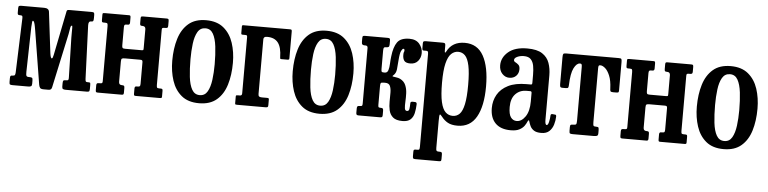

<svg xmlns="http://www.w3.org/2000/svg" viewBox="-46 -766 5005 1251"><g transform="rotate(5 2456.0 -140.5)"><path d="M51.5 -458H48.5Q38 -458 34.8 -460.8Q31.5 -463.5 31.5 -473V-503Q31.5 -515 36.5 -517.5Q41.5 -520 52.5 -520H200Q230.5 -520 233.5 -497L266 -229.5Q268 -214.5 271 -205.2Q274 -196 278.5 -196Q284.5 -196 289 -219.5L346 -503Q347.5 -513.5 350.5 -516.8Q353.5 -520 367.5 -520H511Q522 -520 525.5 -516.8Q529 -513.5 529 -502V-483Q529 -467 526.2 -462.5Q523.5 -458 515 -458H510Q495 -458 495.5 -431L509 -83Q509.5 -70.5 512 -66.2Q514.5 -62 521 -62H524Q538 -62 540.5 -59.8Q543 -57.5 543 -43V-21Q543 -8.5 540 -4.2Q537 0 525 0H386.5Q375 0 368.8 -3.2Q362.5 -6.5 362.5 -19V-38Q362.5 -52.5 365.2 -57.2Q368 -62 382.5 -62H385.5Q395.5 -62 398 -66.5Q400.5 -71 400 -83L393.5 -340.5Q393 -353.5 393.5 -372.2Q394 -391 393.8 -405.5Q393.5 -420 391 -420Q382.5 -420 380.2 -402.8Q378 -385.5 373.5 -363.5L297 -8.5Q295 0.5 290.2 5Q285.5 9.5 273 9.5H243Q225 9.5 219.5 2.5Q214 -4.5 211.5 -17.5L155 -366Q153 -376.5 150.5 -391.5Q148 -406.5 144 -418Q140 -429.5 134 -429.5Q131.5 -429.5 130 -420.5Q128.5 -411.5 127.5 -388L121 -94.5Q120.5 -74 124.2 -68Q128 -62 137.5 -62H143.5Q157 -62 161.2 -58.5Q165.5 -55 165.5 -40V-20Q165.5 -7 159.2 -3.5Q153 0 139.5 0H39.5Q25.5 0 21.5 -3.2Q17.5 -6.5 17.5 -20V-41Q17.5 -55 20.5 -58.5Q23.5 -62 32 -62H33.5Q45.5 -62 48.5 -67.5Q51.5 -73 52 -84L64.5 -438Q65 -448 63 -453Q61 -458 51.5 -458Z M975.5 -84.5Q975.5 -71.5 978 -66.8Q980.5 -62 993.5 -62H1002.5Q1011 -62 1013.2 -58.8Q1015.5 -55.5 1015.5 -47V-11Q1015.5 -3 1012 -1.5Q1008.5 0 1000 0H843Q835 0 833.5 -3.8Q832 -7.5 832 -15.5V-47.5Q832 -62 843.5 -62H850.5Q861.5 -62 865.2 -65.2Q869 -68.5 869 -81.5V-222Q869 -231 866 -234.2Q863 -237.5 853.5 -237.5H753Q738 -237.5 733.2 -234Q728.5 -230.5 728.5 -214.5V-82.5Q728.5 -62 748 -62H749.5Q759 -62 762.5 -59Q766 -56 766 -45V-15Q766 -6 763.2 -3Q760.5 0 752 0H596Q587 0 584.5 -3.2Q582 -6.5 582 -16V-46Q582 -56.5 586 -59.2Q590 -62 600 -62H605Q614.5 -62 618.2 -64.2Q622 -66.5 622 -76V-435.5Q622 -448.5 619.5 -453.2Q617 -458 604 -458H595Q586.5 -458 584.2 -461.2Q582 -464.5 582 -473V-509Q582 -517.5 585.5 -518.8Q589 -520 597.5 -520H755Q762.5 -520 764.2 -516.5Q766 -513 766 -504.5V-472.5Q766 -458 753.5 -458H747Q736 -458 732.2 -454.8Q728.5 -451.5 728.5 -438.5V-321.5Q728.5 -309 731.8 -304.5Q735 -300 748.5 -300H854Q865 -300 867 -302Q869 -304 869 -315V-437.5Q869 -458 849.5 -458H848Q838.5 -458 835.2 -461Q832 -464 832 -475V-505Q832 -514 834.5 -517Q837 -520 846 -520H1001.5Q1010.5 -520 1013 -516.8Q1015.5 -513.5 1015.5 -504V-474Q1015.5 -463.5 1011.5 -460.8Q1007.5 -458 997.5 -458H992.5Q983 -458 979.2 -455.8Q975.5 -453.5 975.5 -444Z M1061.5 -249.5Q1061.5 -329.5 1081 -393.2Q1100.5 -457 1143.8 -494.2Q1187 -531.5 1259 -531.5Q1330.5 -531.5 1374 -495.2Q1417.5 -459 1437 -399.5Q1456.5 -340 1456.5 -270Q1456.5 -190 1437 -126.2Q1417.5 -62.5 1374 -25.5Q1330.5 11.5 1259 11.5Q1187 11.5 1143.8 -24.5Q1100.5 -60.5 1081 -120Q1061.5 -179.5 1061.5 -249.5ZM1179 -270Q1179 -206 1185 -154Q1191 -102 1208.2 -71.8Q1225.5 -41.5 1259 -41.5Q1292.5 -41.5 1309.5 -71Q1326.5 -100.5 1332.8 -148.2Q1339 -196 1339 -250Q1339 -314 1332.8 -366Q1326.5 -418 1309.5 -448.2Q1292.5 -478.5 1259 -478.5Q1225.5 -478.5 1208.2 -449Q1191 -419.5 1185 -371.8Q1179 -324 1179 -270Z M1519.5 -458H1506Q1498.5 -458 1496.2 -459.8Q1494 -461.5 1494 -469V-510.5Q1494 -520 1501.5 -520H1808.5Q1816.5 -520 1818.5 -517Q1820.5 -514 1820.5 -505.5V-331.5Q1820.5 -324.5 1817.2 -323Q1814 -321.5 1806.5 -321.5H1770Q1762.5 -321.5 1761.2 -324Q1760 -326.5 1760 -333.5Q1759 -398 1735.8 -428Q1712.5 -458 1665 -458H1662Q1640.5 -458 1640.5 -439.5V-82Q1640.5 -70 1646.2 -66Q1652 -62 1664.5 -62H1696.5Q1704 -62 1707.2 -60.5Q1710.5 -59 1710.5 -52V-15Q1710.5 -5.5 1706.8 -2.8Q1703 0 1694 0H1506.5Q1499 0 1496.5 -1.2Q1494 -2.5 1494 -10V-53Q1494 -59.5 1497.2 -60.8Q1500.5 -62 1507.5 -62H1520.5Q1534 -62 1534 -77V-443Q1534 -453 1531.5 -455.5Q1529 -458 1519.5 -458Z M1849.5 -249.5Q1849.5 -329.5 1869 -393.2Q1888.5 -457 1931.8 -494.2Q1975 -531.5 2047 -531.5Q2118.5 -531.5 2162 -495.2Q2205.5 -459 2225 -399.5Q2244.5 -340 2244.5 -270Q2244.5 -190 2225 -126.2Q2205.5 -62.5 2162 -25.5Q2118.5 11.5 2047 11.5Q1975 11.5 1931.8 -24.5Q1888.5 -60.5 1869 -120Q1849.5 -179.5 1849.5 -249.5ZM1967 -270Q1967 -206 1973 -154Q1979 -102 1996.2 -71.8Q2013.5 -41.5 2047 -41.5Q2080.5 -41.5 2097.5 -71Q2114.5 -100.5 2120.8 -148.2Q2127 -196 2127 -250Q2127 -314 2120.8 -366Q2114.5 -418 2097.5 -448.2Q2080.5 -478.5 2047 -478.5Q2013.5 -478.5 1996.2 -449Q1979 -419.5 1973 -371.8Q1967 -324 1967 -270Z M2672.5 -104.5Q2671.5 -73.5 2665.5 -47Q2659.5 -20.5 2642 -4.5Q2624.5 11.5 2589.5 11.5Q2547.5 11.5 2527.5 -5.8Q2507.5 -23 2501.2 -50.2Q2495 -77.5 2495.5 -108Q2496 -138.5 2496 -165.5Q2496 -192.5 2488.2 -209.8Q2480.5 -227 2456.5 -227H2446Q2430.5 -227 2427.5 -222.2Q2424.5 -217.5 2424.5 -201V-79Q2424.5 -67.5 2427.5 -64.8Q2430.5 -62 2439 -62H2441Q2451.5 -62 2455 -58.5Q2458.5 -55 2458.5 -43.5V-16.5Q2458.5 -7 2455.5 -3.5Q2452.5 0 2443 0H2302Q2292.5 0 2289.2 -3.5Q2286 -7 2286 -16.5V-43.5Q2286 -55 2289.8 -58.5Q2293.5 -62 2304 -62H2307Q2315.5 -62 2318.8 -64.8Q2322 -67.5 2322 -79V-442.5Q2322 -451 2318.2 -454.2Q2314.5 -457.5 2309.5 -458H2302Q2292.5 -458 2287.2 -462Q2282 -466 2282 -479V-503Q2282 -514.5 2285.2 -517.2Q2288.5 -520 2300 -520H2445.5Q2456.5 -520 2460 -517.2Q2463.5 -514.5 2463.5 -503V-479Q2463.5 -465 2457.8 -461.5Q2452 -458 2441.5 -458H2438.5Q2431.5 -458 2428 -454Q2424.5 -450 2424.5 -434.5V-316Q2424.5 -301.5 2427.2 -297.2Q2430 -293 2442 -293H2447.5Q2464.5 -293 2470 -310.8Q2475.5 -328.5 2476.5 -354Q2477.5 -379.5 2480.5 -402.5Q2487.5 -464 2509.8 -495.2Q2532 -526.5 2589.5 -526.5Q2632.5 -526.5 2654.5 -500Q2676.5 -473.5 2676.5 -441Q2676.5 -410.5 2658.5 -388.5Q2640.5 -366.5 2608 -366.5Q2578.5 -366.5 2568.2 -380.2Q2558 -394 2558 -417.5Q2558 -434 2560.5 -437Q2563 -440 2563 -448.5Q2563 -458 2555 -458Q2549.5 -458 2541.5 -443.2Q2533.5 -428.5 2530 -381Q2528 -348.5 2525 -321.5Q2522 -294.5 2504.5 -280Q2496.5 -273.5 2503.5 -271.8Q2510.5 -270 2524.2 -268.5Q2538 -267 2550 -261.5Q2576.5 -248.5 2587 -224Q2597.5 -199.5 2598.5 -170.8Q2599.5 -142 2598 -116Q2596.5 -90 2598.5 -73.2Q2600.5 -56.5 2613.5 -56.5Q2626 -56.5 2628.2 -70.5Q2630.5 -84.5 2631 -109.5Q2631 -120 2646.5 -119.5L2660.5 -119Q2673.5 -119 2672.5 -104.5Z M2678 -479V-503Q2678 -514.5 2682.5 -517.2Q2687 -520 2697.5 -520H2805.5Q2817 -520 2821 -517Q2825 -514 2825 -503V-476Q2825 -458 2827.5 -457Q2830 -456 2835 -465Q2869 -531.5 2951 -531.5Q3033.5 -531.5 3073.2 -460Q3113 -388.5 3113 -260Q3113 -131.5 3072.5 -60.5Q3032 10.5 2949.5 10.5Q2910 10.5 2886 -2.8Q2862 -16 2845 -38.5Q2833 -54.5 2829 -51.8Q2825 -49 2825 -9.5V166Q2825 181.5 2828.5 185.5Q2832 189.5 2843.5 189.5H2847.5Q2858.5 189.5 2861.8 192.8Q2865 196 2865 208V235Q2865 246.5 2862 249Q2859 251.5 2848 251.5H2694.5Q2683.5 251.5 2680.8 247.2Q2678 243 2678 233V206.5Q2678 196.5 2680.2 193Q2682.5 189.5 2692 189.5H2703Q2713.5 189.5 2715.8 185Q2718 180.5 2718 166V-438Q2718 -452 2714.2 -455Q2710.5 -458 2705 -458H2687Q2681.5 -458 2679.8 -462.2Q2678 -466.5 2678 -479ZM2825 -260Q2825 -179.5 2835.5 -133.8Q2846 -88 2865.8 -69.2Q2885.5 -50.5 2913 -50.5Q2939.5 -50.5 2958 -69.2Q2976.5 -88 2986.2 -133.8Q2996 -179.5 2996 -260Q2996 -340.5 2986.2 -386.2Q2976.5 -432 2958 -450.8Q2939.5 -469.5 2913 -469.5Q2887.5 -469.5 2867.5 -450.8Q2847.5 -432 2836.2 -386.2Q2825 -340.5 2825 -260Z M3162.5 -123.5Q3162.5 -172 3185.2 -211.8Q3208 -251.5 3254.8 -275Q3301.5 -298.5 3374.5 -298.5H3398.5Q3407 -298.5 3409.2 -300.5Q3411.5 -302.5 3411.5 -311.5V-362Q3411.5 -394.5 3406.8 -421Q3402 -447.5 3387.2 -463.2Q3372.5 -479 3341.5 -479Q3318 -479 3298.8 -470.2Q3279.5 -461.5 3279.5 -448Q3279.5 -439 3289.8 -434Q3300 -429 3310 -420Q3320 -411 3320 -391Q3320 -364 3303 -347Q3286 -330 3258.5 -330Q3232 -330 3212.2 -351Q3192.5 -372 3192.5 -406Q3192.5 -457 3235.8 -493.8Q3279 -530.5 3359.5 -530.5Q3423.5 -530.5 3457.5 -508.2Q3491.5 -486 3504.5 -449Q3517.5 -412 3517.5 -368.5V-77.5Q3517.5 -44.5 3528.5 -44.5Q3537 -44.5 3542 -65.8Q3547 -87 3548 -110Q3549 -120 3561.5 -118.5L3579 -116.5Q3585 -116 3585 -104.5Q3584.5 -78.5 3576.5 -52Q3568.5 -25.5 3549.8 -7.8Q3531 10 3497.5 10H3497Q3465.5 10 3449 -1Q3432.5 -12 3425.2 -27.2Q3418 -42.5 3414.5 -55Q3410 -75 3401.5 -55Q3397 -43.5 3386.5 -28.2Q3376 -13 3355 -1.5Q3334 10 3297.5 10Q3231.5 10 3197 -25Q3162.5 -60 3162.5 -123.5ZM3278 -141Q3278 -93 3292.8 -73.2Q3307.5 -53.5 3331 -53.5Q3363 -53.5 3387.5 -89Q3412 -124.5 3412 -188V-244.5Q3412 -255 3402.5 -255H3378Q3334.5 -255 3306.2 -225.5Q3278 -196 3278 -141Z M3680 -20.5V-44.5Q3680 -56.5 3684.5 -59.2Q3689 -62 3700.5 -62H3702.5Q3715.5 -62 3719.2 -66.5Q3723 -71 3723 -89.5V-440Q3723 -454 3720.5 -458.2Q3718 -462.5 3712 -462.5H3709Q3688 -462.5 3670.2 -428Q3652.5 -393.5 3650 -315.5Q3649.5 -304 3646.8 -299.5Q3644 -295 3631 -295H3609.5Q3596.5 -295 3594.5 -302.2Q3592.5 -309.5 3592.5 -320.5V-493.5Q3592.5 -511 3596 -515.5Q3599.5 -520 3616.5 -520H3957.5Q3972 -520 3975.2 -515.8Q3978.5 -511.5 3978.5 -496.5V-310.5Q3978.5 -299.5 3974.5 -297.2Q3970.5 -295 3959.5 -295H3940Q3926 -295 3923.2 -300.8Q3920.5 -306.5 3920.5 -318.5Q3918.5 -369.5 3905.2 -401.2Q3892 -433 3874.8 -447.8Q3857.5 -462.5 3844 -462.5H3840.5Q3835 -462.5 3832.5 -458.5Q3830 -454.5 3830 -441V-90.5Q3830 -71.5 3832.8 -66.8Q3835.5 -62 3846.5 -62H3848.5Q3863 -62 3865.8 -57.5Q3868.5 -53 3868.5 -37.5V-21Q3868.5 -6 3860.8 -3Q3853 0 3839.5 0H3703Q3688.5 0 3684.2 -3.2Q3680 -6.5 3680 -20.5Z M4406.5 -84.5Q4406.5 -71.5 4409 -66.8Q4411.5 -62 4424.5 -62H4433.5Q4442 -62 4444.2 -58.8Q4446.5 -55.5 4446.5 -47V-11Q4446.5 -3 4443 -1.5Q4439.5 0 4431 0H4274Q4266 0 4264.5 -3.8Q4263 -7.5 4263 -15.5V-47.5Q4263 -62 4274.5 -62H4281.5Q4292.5 -62 4296.2 -65.2Q4300 -68.5 4300 -81.5V-222Q4300 -231 4297 -234.2Q4294 -237.5 4284.5 -237.5H4184Q4169 -237.5 4164.2 -234Q4159.5 -230.5 4159.5 -214.5V-82.5Q4159.5 -62 4179 -62H4180.5Q4190 -62 4193.5 -59Q4197 -56 4197 -45V-15Q4197 -6 4194.2 -3Q4191.5 0 4183 0H4027Q4018 0 4015.5 -3.2Q4013 -6.5 4013 -16V-46Q4013 -56.5 4017 -59.2Q4021 -62 4031 -62H4036Q4045.5 -62 4049.2 -64.2Q4053 -66.5 4053 -76V-435.5Q4053 -448.5 4050.5 -453.2Q4048 -458 4035 -458H4026Q4017.5 -458 4015.2 -461.2Q4013 -464.5 4013 -473V-509Q4013 -517.5 4016.5 -518.8Q4020 -520 4028.5 -520H4186Q4193.5 -520 4195.2 -516.5Q4197 -513 4197 -504.5V-472.5Q4197 -458 4184.5 -458H4178Q4167 -458 4163.2 -454.8Q4159.5 -451.5 4159.5 -438.5V-321.5Q4159.5 -309 4162.8 -304.5Q4166 -300 4179.5 -300H4285Q4296 -300 4298 -302Q4300 -304 4300 -315V-437.5Q4300 -458 4280.5 -458H4279Q4269.5 -458 4266.2 -461Q4263 -464 4263 -475V-505Q4263 -514 4265.5 -517Q4268 -520 4277 -520H4432.5Q4441.5 -520 4444 -516.8Q4446.5 -513.5 4446.5 -504V-474Q4446.5 -463.5 4442.5 -460.8Q4438.5 -458 4428.5 -458H4423.5Q4414 -458 4410.2 -455.8Q4406.5 -453.5 4406.5 -444Z M4492.5 -249.5Q4492.5 -329.5 4512 -393.2Q4531.5 -457 4574.8 -494.2Q4618 -531.5 4690 -531.5Q4761.5 -531.5 4805 -495.2Q4848.5 -459 4868 -399.5Q4887.5 -340 4887.5 -270Q4887.5 -190 4868 -126.2Q4848.5 -62.5 4805 -25.5Q4761.5 11.5 4690 11.5Q4618 11.5 4574.8 -24.5Q4531.5 -60.5 4512 -120Q4492.5 -179.5 4492.5 -249.5ZM4610 -270Q4610 -206 4616 -154Q4622 -102 4639.2 -71.8Q4656.5 -41.5 4690 -41.5Q4723.5 -41.5 4740.5 -71Q4757.5 -100.5 4763.8 -148.2Q4770 -196 4770 -250Q4770 -314 4763.8 -366Q4757.5 -418 4740.5 -448.2Q4723.5 -478.5 4690 -478.5Q4656.5 -478.5 4639.2 -449Q4622 -419.5 4616 -371.8Q4610 -324 4610 -270Z"/></g></svg>

Font: Besley* Condensed Medium
Style: Regular
Weight: 500
Width: 3
Designer: Owen Earl
Foundry: indestructible type*
Version: Version 3.000; ttfautohint (v1.8.3)